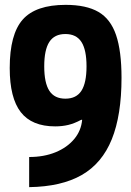

<svg xmlns="http://www.w3.org/2000/svg" viewBox="-20 -760 540 790"><path d="M250 -740Q335 -740 385 -711Q435 -682 457.5 -616Q480 -550 480 -440Q480 -286 440 -187Q400 -88 316.5 -40Q233 8 100 10V-114Q161 -114 208.5 -133.5Q256 -153 285 -187.5Q314 -222 318 -267H314Q286 -252 261 -246Q236 -240 207 -240Q111 -240 65.5 -298.5Q20 -357 20 -480Q20 -619 73.5 -679.5Q127 -740 250 -740ZM249 -620Q204 -620 183 -587.5Q162 -555 162 -487Q162 -419 183 -386.5Q204 -354 249 -354Q294 -354 315 -386.5Q336 -419 336 -487Q336 -555 315 -587.5Q294 -620 249 -620Z"/></svg>

Font: M PLUS Code Latin
Style: Bold
Weight: 700
Designer: Coji Morishita
Foundry: UNDERFOREST DESIGN
Version: Version 1.002; ttfautohint (v1.8.3)